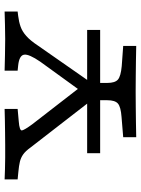

<svg xmlns="http://www.w3.org/2000/svg" viewBox="91 -702 611 833"><g transform="rotate(-90 396.5 -285.5)"><path d="M148.4 -156.5V-212.9H683.1V-156.5ZM404 -160.5 173.4 -458.1Q157.3 -480.6 142.7 -490.7Q128.2 -500.8 110.9 -504.8Q93.5 -508.9 67.7 -511.3L34.7 -514.5V-571Q50.8 -570.2 78.6 -569.4Q106.5 -568.5 129.8 -568.5H133.9H135.5Q158.1 -568.5 184.3 -568.5Q210.5 -568.5 237.9 -569Q265.3 -569.4 291.5 -569.8Q317.7 -570.2 340.3 -571V-514.5L287.1 -509.7Q245.2 -506.5 247.2 -495.6Q249.2 -484.7 273.4 -451.6L442.7 -233.1L409.7 -229L545.2 -416.1Q579 -465.3 575.8 -486.3Q572.6 -507.3 529.8 -512.1L506.5 -514.5V-571Q537.9 -570.2 573.4 -569.4Q608.9 -568.5 643.5 -568.5Q674.2 -568.5 705.2 -569.4Q736.3 -570.2 762.9 -571V-514.5L743.5 -512.1Q717.7 -508.9 697.2 -501.6Q676.6 -494.4 656.9 -477Q637.1 -459.7 613.7 -424.2L429.8 -160.5ZM410.5 -2.4Q382.3 -2.4 348.8 -2Q315.3 -1.6 281.9 -1.2Q248.4 -0.8 217.7 0V-56.5L305.6 -63.7Q349.2 -66.9 363.7 -79.4Q378.2 -91.9 378.2 -125.8V-250.8L422.6 -200.8L453.2 -244.4V-125.8Q453.2 -91.9 467.7 -79.4Q482.3 -66.9 525.8 -62.9L613.7 -56.5V0Q583.9 -0.8 550 -1.2Q516.1 -1.6 483.1 -2Q450 -2.4 421 -2.4H416.1Z"/></g></svg>

Font: Playfair 5pt SemiExpanded Light
Style: Regular
Weight: 300
Width: 6
Designer: Claus Eggers Sørensen
Foundry: Claus Eggers Sørensen
Version: Version 2.203